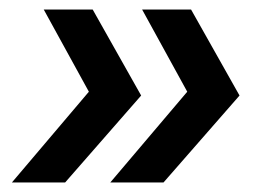

<svg xmlns="http://www.w3.org/2000/svg" viewBox="-20 -470 538 404"><path d="M117 -86H5L167 -277L72 -450H175L277 -269ZM324 -86H212L374 -277L279 -450H382L484 -269Z"/></svg>

Font: Mulish ExtraLight
Style: Bold Italic
Weight: 700
Italic angle: -9°
Version: Version 3.603